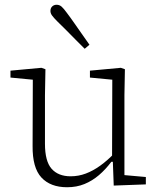

<svg xmlns="http://www.w3.org/2000/svg" viewBox="-20 -775 672 807"><path d="M262 12Q192 12 154 -29Q116 -70 117 -162L118 -460L139 -438L24 -449V-478L154 -490L171 -484L169 -375V-171Q169 -97 197 -65.5Q225 -34 277 -34Q310 -34 340.5 -45.5Q371 -57 401 -78.5Q431 -100 461 -131L469 -95H448Q424 -63 396 -39Q368 -15 335 -1.5Q302 12 262 12ZM458 5 454 -104H451L452 -440L358 -449V-478L488 -490L505 -484L503 -375V-39L593 -31V0ZM356 -587 336 -570Q316 -590 296.5 -609.5Q277 -629 258.5 -648Q240 -667 222 -684Q206 -700 199 -709.5Q192 -719 192 -729Q192 -741 199.5 -748Q207 -755 218 -755Q230 -755 239 -747Q248 -739 261 -721Q277 -700 292.5 -677.5Q308 -655 324 -632.5Q340 -610 356 -587Z"/></svg>

Font: Source Serif 4 Light
Style: Regular
Weight: 300
Designer: Frank Grießhammer
Foundry: Adobe Systems Incorporated
Version: Version 4.004;hotconv 1.0.116;makeotfexe 2.5.65601